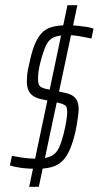

<svg xmlns="http://www.w3.org/2000/svg" viewBox="-20 -716 379 737"><path d="M120 -68Q105 -68 89 -69Q73 -70 59 -72Q45 -74 34 -76.5Q23 -79 18 -81L26 -118Q32 -117 47 -114Q62 -111 81.5 -109Q101 -107 119 -107Q158 -107 177.5 -117.5Q197 -128 206.5 -149Q216 -170 224 -201Q232 -234 235 -254.5Q238 -275 238 -285Q238 -307 230 -312Q222 -317 206 -321L135 -336Q109 -342 96 -358Q83 -374 83 -404Q83 -413 84.5 -430Q86 -447 91 -465Q100 -511 111.5 -540.5Q123 -570 138.5 -587.5Q154 -605 178 -612Q202 -619 236 -619Q260 -619 279.5 -617Q299 -615 314 -612.5Q329 -610 339 -606L331 -568Q326 -569 312 -572Q298 -575 279.5 -578Q261 -581 239 -581Q206 -581 187 -573Q168 -565 157 -542.5Q146 -520 134 -473Q129 -452 127.5 -438Q126 -424 126 -413Q126 -392 133.5 -385Q141 -378 156 -375L228 -360Q244 -357 256.5 -350Q269 -343 275.5 -330Q282 -317 282 -295Q282 -289 279 -266Q276 -243 271 -217Q261 -172 248.5 -143Q236 -114 219 -97.5Q202 -81 177.5 -74.5Q153 -68 120 -68ZM92 1 239 -696H277L129 1Z"/></svg>

Font: Saira UltraCondensed ExtraLight
Style: Italic
Weight: 250
Width: 1
Italic angle: -12°
Designer: Hector Gatti with collaboration of the Omnibus-Type team
Foundry: Omnibus-Type
Version: Version 1.101